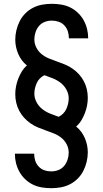

<svg xmlns="http://www.w3.org/2000/svg" viewBox="-20 -843 540 1006"><path d="M249 143Q224 143 199.5 139Q175 135 153 124.5Q131 114 112.5 96.5Q94 79 82 57.5Q70 36 64 12Q58 -12 58 -37V-38H159V-37Q159 -19 164.5 -1.5Q170 16 182.5 29.5Q195 43 212.5 49Q230 55 249 55Q268 55 286 48Q304 41 316 26.5Q328 12 334 -6.5Q340 -25 340 -43Q340 -66 329.5 -86.5Q319 -107 301.5 -121Q284 -135 263 -143.5Q242 -152 220.5 -159.5Q199 -167 178.5 -175.5Q158 -184 139.5 -197Q121 -210 106 -226.5Q91 -243 80.5 -263Q70 -283 65 -305Q60 -327 60 -350Q60 -370 64 -390.5Q68 -411 75.5 -430.5Q83 -450 94 -468Q105 -486 121 -500Q106 -512 94.5 -527.5Q83 -543 75.5 -560.5Q68 -578 64 -597Q60 -616 60 -635Q60 -660 66 -685Q72 -710 83.5 -732.5Q95 -755 113 -773Q131 -791 153.5 -802.5Q176 -814 201 -818.5Q226 -823 251 -823Q276 -823 300.5 -819Q325 -815 347 -804.5Q369 -794 387.5 -776.5Q406 -759 418 -737.5Q430 -716 436 -692Q442 -668 442 -643V-642H341V-643Q341 -661 335.5 -678.5Q330 -696 317.5 -709.5Q305 -723 287.5 -729Q270 -735 251 -735Q232 -735 214 -728Q196 -721 184 -706.5Q172 -692 166 -673.5Q160 -655 160 -637Q160 -614 170.5 -593.5Q181 -573 198.5 -559Q216 -545 237 -536.5Q258 -528 279.5 -520.5Q301 -513 321.5 -504.5Q342 -496 360.5 -483Q379 -470 394 -453.5Q409 -437 419.5 -417Q430 -397 435 -375Q440 -353 440 -330Q440 -310 436 -289.5Q432 -269 424.5 -249.5Q417 -230 406 -212Q395 -194 379 -180Q394 -168 405.5 -152.5Q417 -137 424.5 -119.5Q432 -102 436 -83Q440 -64 440 -45Q440 -20 434 5Q428 30 416.5 52.5Q405 75 387 93Q369 111 346.5 122.5Q324 134 299 138.5Q274 143 249 143ZM287 -231Q300 -237 310.5 -247.5Q321 -258 327 -271Q333 -284 336.5 -298.5Q340 -313 340 -327Q340 -351 328.5 -372.5Q317 -394 298.5 -408.5Q280 -423 258 -432Q236 -441 213 -449Q200 -443 189.5 -432.5Q179 -422 173 -409Q167 -396 163.5 -381.5Q160 -367 160 -353Q160 -329 171.5 -307.5Q183 -286 201.5 -271.5Q220 -257 242 -248Q264 -239 287 -231Z"/></svg>

Font: Iosevka Curly Semibold
Style: Regular
Weight: 600
Monospace: yes
Designer: Belleve Invis
Foundry: Belleve Invis
Version: Version 22.1.2; ttfautohint (v1.8.4)